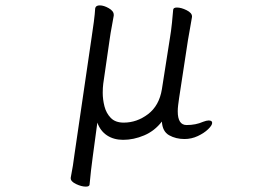

<svg xmlns="http://www.w3.org/2000/svg" viewBox="-20 -504 1040 714"><path d="M612 -363Q616 -386 619.5 -419Q623 -452 624 -468Q625 -476 638 -476Q654 -476 674 -466Q694 -456 694 -443V-441Q692 -427 687.5 -403.5Q683 -380 679 -355L646 -139Q644 -125 642.5 -113Q641 -101 641 -90Q641 -39 674 -39Q708 -39 735 -51Q748 -56 756 -56Q769 -56 769 -47Q769 -38 754 -23.5Q739 -9 715.5 2Q692 13 666 13Q634 13 609 -1Q584 -15 582 -52Q555 -17 516 -0.5Q477 16 438 16Q403 16 378 -0.5Q353 -17 342 -48L325 78Q322 99 318.5 129.5Q315 160 313 183Q312 190 299 190Q283 190 263 180.5Q243 171 243 159V157Q247 137 251 112.5Q255 88 257 70L321 -367Q325 -392 329 -423Q333 -454 334 -473Q336 -484 351 -484Q366 -484 384.5 -473.5Q403 -463 403 -449V-446Q401 -433 396 -407Q391 -381 388 -359L364 -193Q363 -186 362.5 -177Q362 -168 362 -159Q362 -134 368.5 -108.5Q375 -83 392 -65.5Q409 -48 440 -48Q489 -48 530.5 -79.5Q572 -111 582 -172Z"/></svg>

Font: QiushuiShotai
Style: Regular
Weight: 600
Designer: Fontworks Inc.
Foundry: Fontworks Inc.
Version: Version 1.250